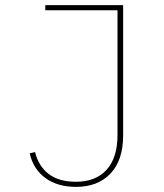

<svg xmlns="http://www.w3.org/2000/svg" viewBox="-20 -718 640 750"><path d="M461 -698V-189Q461 -92 411.5 -40Q362 12 277 12Q205 12 157.5 -22.5Q110 -57 96 -119L117 -124Q130 -70 169.5 -39Q209 -8 277 -8Q354 -8 396.5 -55Q439 -102 439 -191V-678H157V-698Z"/></svg>

Font: IBM Plex Mono Thin
Style: Regular
Weight: 100
Monospace: yes
Designer: Mike Abbink, Paul van der Laan, Pieter van Rosmalen
Foundry: Bold Monday
Version: Version 2.3